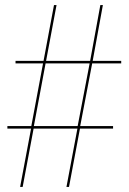

<svg xmlns="http://www.w3.org/2000/svg" viewBox="-20 -734 505 754"><path d="M59 0H69L112 -229H284L241 0H251L294 -229H424V-239H295L342 -485H456V-495H344L384 -714H374L334 -495H161L202 -714H192L151 -495H41V-485H149L103 -239H9V-229H102ZM113 -239 159 -485H332L285 -239Z"/></svg>

Font: Noto Serif Display Condensed Black
Style: Regular
Weight: 900
Width: 3
Designer: Monotype Design Team
Foundry: Monotype Imaging Inc.
Version: Version 2.009